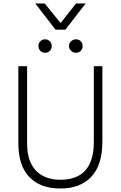

<svg xmlns="http://www.w3.org/2000/svg" viewBox="-20 -1074 691 1099"><path d="M354 -904H298L182 -1054H236L327 -942L415 -1054H470ZM238 -772Q222 -772 211 -783Q200 -794 200 -810Q200 -827 211 -838Q222 -849 238 -849Q254 -849 265 -838Q276 -827 276 -810Q276 -794 265 -783Q254 -772 238 -772ZM414 -772Q399 -772 387 -783Q375 -794 375 -810Q375 -827 387 -838Q399 -849 414 -849Q431 -849 442 -838Q453 -827 453 -810Q453 -794 442 -783Q431 -772 414 -772ZM325 5Q211 5 148 -60.5Q85 -126 85 -255V-695H135V-256Q135 -181 159.5 -134.5Q184 -88 227 -66.5Q270 -45 325 -45Q517 -45 517 -262V-695H566V-264Q566 -129 502.5 -62Q439 5 325 5Z"/></svg>

Font: LXGW 975 Gothic SC 200W
Style: Regular
Weight: 200
Version: Version 2.01;February 25, 2021